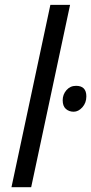

<svg xmlns="http://www.w3.org/2000/svg" viewBox="-20 -780 380 800"><path d="M109.9 0H27.8L189.9 -759.8H272ZM241.2 -362.3Q241.2 -386.2 256.8 -404.3Q272.5 -422.4 296.9 -422.4Q339.8 -422.4 339.8 -378.4Q339.8 -351.6 323.2 -333Q306.6 -314.5 287.1 -314.5Q267.6 -314.5 254.4 -326.2Q241.2 -337.9 241.2 -362.3Z"/></svg>

Font: OpenSans-Italic
Style: Italic
Weight: 400
Italic angle: -12°
Foundry: Ascender Corporation
Version: Version 1.10